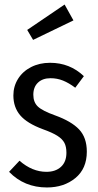

<svg xmlns="http://www.w3.org/2000/svg" viewBox="-20 -815 433 847"><path d="M350 -479 312 -428Q284 -449 258 -459.5Q232 -470 203 -470Q168 -470 147.5 -450.5Q127 -431 127 -397Q127 -364 147 -345Q167 -326 223 -306Q295 -280 329 -244Q363 -208 363 -146Q363 -71 312.5 -29.5Q262 12 187 12Q87 12 20 -57L66 -106Q122 -57 185 -57Q225 -57 249 -79Q273 -101 273 -141Q273 -168 264 -185Q255 -202 233 -216Q211 -230 169 -245Q99 -271 69 -306.5Q39 -342 39 -394Q39 -434 59.5 -467Q80 -500 117 -519Q154 -538 201 -538Q288 -538 350 -479ZM304 -725 126 -639 100 -683 265 -795Z"/></svg>

Font: Fira Sans Compressed
Style: Regular
Weight: 400
Width: 1
Designer: bBox Type GmbH & Carrois Corporate GbR & Edenspiekermann AG
Foundry: bBox Type GmbH & Carrois Corporate GbR & Edenspiekermann AG
Version: Version 4.301